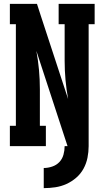

<svg xmlns="http://www.w3.org/2000/svg" viewBox="-20 -755 540 992"><path d="M206 217V113Q228 113 250 105.5Q272 98 287 82Q302 66 308 44Q314 22 314 0H329L168 -492Q177 -443 181.5 -393.5Q186 -344 186 -294V-105H217V0H31V-105H62V-630H31V-735H171L191 -673L332 -243Q323 -292 318.5 -341.5Q314 -391 314 -441V-630H283V-735H469V-630H438V0Q438 30 432 60Q426 90 411.5 116.5Q397 143 374 163Q351 183 323.5 195.5Q296 208 266 212.5Q236 217 206 217Z"/></svg>

Font: Iosevka Slab Extrabold
Style: Regular
Weight: 800
Monospace: yes
Designer: Belleve Invis
Foundry: Belleve Invis
Version: Version 11.1.1; ttfautohint (v1.8.3)